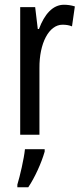

<svg xmlns="http://www.w3.org/2000/svg" viewBox="-20 -567 344 808"><path d="M249 -547C202 -547 167 -507 144 -445H139L128 -537H65V0H146V-280C145 -385 186 -463 243 -463C258 -463 271 -461 283 -456L295 -540C279 -545 264 -547 249 -547ZM168 71V61H85C81 101 64 174 53 210V221H99C126 181 154 120 168 71Z"/></svg>

Font: Noto Sans Sinhala ExtraCondensed
Style: Regular
Weight: 400
Width: 2
Designer: Jelle Bosma - Monotype Design Team
Foundry: Monotype Imaging Inc.
Version: Version 2.006